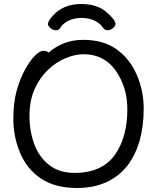

<svg xmlns="http://www.w3.org/2000/svg" viewBox="-20 -919 785 963"><path d="M354 -51.8Q495.1 -51.8 560.1 -147.9Q618.7 -235.8 618.7 -371.1Q618.7 -481 560.8 -564Q502.9 -647 398.9 -647Q356.9 -647 309.3 -627.4Q261.7 -607.9 220.7 -568.8Q179.7 -529.8 153.8 -472.4Q127.9 -415 127.9 -337.9Q127.9 -259.8 152.3 -194.8Q176.8 -129.9 227.3 -90.8Q277.8 -51.8 354 -51.8ZM365.7 23.9Q256.8 23.9 185.8 -23.4Q114.7 -70.8 80.8 -152.3Q46.9 -233.9 46.9 -319.8Q46.9 -404.8 63.5 -463.9Q80.1 -522.9 104.5 -567.9Q128.9 -612.8 153.8 -638.4Q178.7 -664.1 197.8 -664.1Q215.8 -664.1 223.6 -654.8Q296.9 -719.2 397 -719.2Q497.1 -719.2 563.5 -672.6Q629.9 -626 665.3 -545.4Q700.7 -464.8 700.7 -375Q700.7 -198.2 621.1 -90.8Q531.7 23.9 365.7 23.9ZM520 -767.1Q504.9 -767.1 497.1 -779.8Q483.9 -800.8 455.3 -814.9Q426.8 -829.1 389.6 -829.1Q352.1 -829.1 323.5 -814.9Q294.9 -800.8 282.7 -779.8Q274.9 -767.1 261 -767.1Q247.1 -767.1 233.9 -777.6Q220.7 -788.1 220.7 -797.9Q220.7 -818.8 259.8 -855Q310.1 -898.9 387.9 -898.9Q465.8 -898.9 512.5 -859.4Q559.1 -819.8 559.1 -798.8Q559.1 -788.1 545.9 -777.6Q532.7 -767.1 520 -767.1Z"/></svg>

Font: LXGW WenKai GB Screen
Style: Regular
Weight: 400
Designer: LXGW / Fontworks Inc.
Foundry: LXGW / Fontworks Inc.
Version: Version 1.321;February 19, 2024;FontCreator 14.0.0.2901 64-b